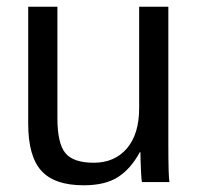

<svg xmlns="http://www.w3.org/2000/svg" viewBox="-20 -548 596 578"><path d="M64.9 -527.8H152.8V-192.9Q152.8 -116.2 176.8 -87.2Q200.7 -58.1 262.2 -58.1Q325.2 -58.1 362.1 -101.3Q398.9 -144.5 398.9 -222.2V-527.8H486.8V-112.8Q486.8 -15.6 490.2 0H407.2Q405.8 -4.4 404.3 -36.9Q402.8 -69.3 402.8 -89.8H400.9Q374 -40 335.4 -15.1Q296.9 9.8 231.9 9.8Q144 9.8 104.5 -33.9Q64.9 -77.6 64.9 -175.8Z"/></svg>

Font: Libra Sans Modern
Style: Regular
Weight: 400
Foundry: Stefan Peev, Context Ltd
Version: Version 1.000